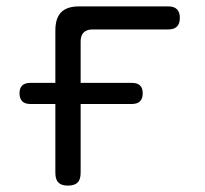

<svg xmlns="http://www.w3.org/2000/svg" viewBox="-20 -570 640 600"><path d="M192 10Q172 10 162.5 0.5Q153 -9 153 -30V-245H75Q58 -245 49.5 -253.5Q41 -262 41 -278.5Q41 -295 49.5 -303Q58 -311 75 -311H153V-475Q153 -513 171 -531.5Q189 -550 227 -550H506Q524 -550 533 -541Q542 -532 542 -514Q542 -496 533 -487Q524 -478 506 -478H269Q251 -478 241.5 -468.5Q232 -459 232 -441V-311H392Q409 -311 417.5 -303Q426 -295 426 -278.5Q426 -262 417.5 -253.5Q409 -245 392 -245H232V-30Q232 -9 222.5 0.5Q213 10 192 10Z"/></svg>

Font: Maple Mono Light
Style: Regular
Weight: 300
Monospace: yes
Designer: subframe7536
Version: Version 7.000